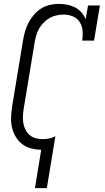

<svg xmlns="http://www.w3.org/2000/svg" viewBox="-20 -763 540 988"><path d="M160 205 192 8Q165 7 139.5 0.5Q114 -6 94 -21.5Q74 -37 61 -59Q48 -81 42 -106Q36 -131 37 -158.5Q38 -186 42 -213L99 -558Q103 -581 109.5 -603.5Q116 -626 127.5 -647.5Q139 -669 155.5 -688Q172 -707 193 -720Q214 -733 237.5 -738Q261 -743 284 -743Q306 -743 327.5 -738.5Q349 -734 367 -724.5Q385 -715 399 -699Q413 -683 421 -664L433 -735H494L464 -554H403Q407 -579 405 -604Q403 -629 390.5 -649Q378 -669 355.5 -678.5Q333 -688 308 -688H307Q290 -688 271.5 -684Q253 -680 236.5 -671Q220 -662 206 -648Q192 -634 182.5 -618Q173 -602 167.5 -584Q162 -566 159 -549L102 -204Q99 -185 98 -166Q97 -147 100 -129.5Q103 -112 111 -96Q119 -80 132 -68.5Q145 -57 163 -52Q181 -47 199 -47Q216 -47 233 -50.5Q250 -54 265 -62L221 205Z"/></svg>

Font: Iosevka Slab Light Oblique
Style: Regular
Weight: 300
Italic angle: -9°
Monospace: yes
Designer: Belleve Invis
Foundry: Belleve Invis
Version: Version 11.1.1; ttfautohint (v1.8.3)